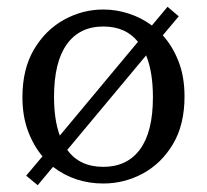

<svg xmlns="http://www.w3.org/2000/svg" viewBox="-20 -527 609 565"><path d="M506 -479 459 -423Q488 -391 505.5 -346Q523 -301 523 -243Q523 -160 489 -103Q455 -46 400.5 -16.5Q346 13 284 13Q200 13 136 -36L91 18L57 -10L105 -67Q78 -99 62 -142.5Q46 -186 46 -241Q46 -324 80 -381.5Q114 -439 168.5 -469Q223 -499 284 -499Q322 -499 359 -487Q396 -475 427 -452L473 -507ZM139 -242Q139 -174 156 -128L386 -404Q350 -449 284 -449Q214 -449 176.5 -396.5Q139 -344 139 -242ZM284 -36Q354 -36 392 -87.5Q430 -139 430 -241Q430 -315 410 -364L178 -86Q214 -36 284 -36Z"/></svg>

Font: Source Serif 4 SmText
Style: Regular
Weight: 400
Designer: Frank Grießhammer
Foundry: Adobe
Version: Version 4.005;hotconv 1.1.0;makeotfexe 2.6.0